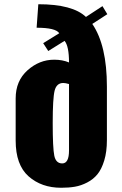

<svg xmlns="http://www.w3.org/2000/svg" viewBox="-20 -871 574 907"><path d="M269 16Q176 16 115 -38Q54 -92 54 -207V-406Q54 -489 110 -539Q166 -589 236 -589Q275 -589 306 -576Q306 -653 285 -678L208 -630L184 -667L260 -714Q243 -740 153 -740L161 -851Q323 -851 386 -791L464 -842L487 -804L416 -758Q485 -657 485 -462V-209Q485 -154 472.5 -113Q460 -72 440.5 -48Q421 -24 392 -9Q363 6 334 11Q305 16 269 16ZM274 -99Q306 -99 306 -160V-474Q289 -479 279 -479Q247 -479 238 -442.5Q229 -406 229 -290Q229 -172 236.5 -135.5Q244 -99 274 -99Z"/></svg>

Font: Oswald Heavy
Style: Regular
Weight: 400
Designer: Vernon Adams
Foundry: Vernon Adams
Version: Version 4.101